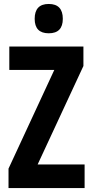

<svg xmlns="http://www.w3.org/2000/svg" viewBox="-20 -949 468 969"><path d="M407 0H23V-98L254 -596H27V-714H401V-616L170 -119H407ZM226 -929Q297 -929 297 -854Q297 -781 226 -781Q155 -781 155 -854Q155 -929 226 -929Z"/></svg>

Font: Noto Sans Arabic ExtCond
Style: Bold
Weight: 700
Width: 2
Designer: Monotype Design Team, Nadine Chahine, Nizar Qandah and Khaled Hosny
Foundry: Monotype Imaging Inc.
Version: Version 2.012; ttfautohint (v1.8.4.7-5d5b)